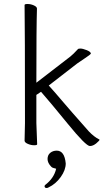

<svg xmlns="http://www.w3.org/2000/svg" viewBox="-20 -722 540 961"><path d="M430 9Q410 9 319.5 -102Q229 -213 185 -263H186L162 -247V-106L166 0Q166 5 151 5Q135 5 119 -2Q103 -9 103 -18L105 -106Q105 -590 103 -697Q103 -702 118 -702Q134 -702 149.5 -695Q165 -688 165 -679Q162 -590 162 -308L332 -439Q346 -450 369 -475Q371 -479 382 -479Q394 -479 414 -471Q434 -463 435 -454Q432 -448 405 -430.5Q378 -413 366 -404L224 -294Q255 -260 289.5 -219Q324 -178 425 -64Q451 -37 475 -25Q478 -25 478 -22Q478 -19 471 -13Q450 9 430 9ZM214 219Q203 219 203 210Q203 206 207 203Q250 170 261 123Q260 122 258 121.5Q256 121 248 119Q240 117 236 112Q218 93 218 74Q218 54 231.5 43Q245 32 264 32Q303 32 309 96Q309 129 284 164Q259 199 223 216Q218 219 214 219Z"/></svg>

Font: LXGW WenKai Mono TC Light
Style: Regular
Weight: 300
Designer: LXGW / Fontworks Inc.
Foundry: LXGW / Fontworks Inc.
Version: Version 1.330